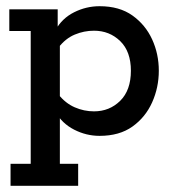

<svg xmlns="http://www.w3.org/2000/svg" viewBox="-20 -428 568 619"><path d="M10 -398H166V-332L159 -331Q180 -369 219 -388.5Q258 -408 301 -408Q365 -408 407 -378Q449 -348 470.5 -301Q492 -254 492 -200Q492 -146 470.5 -98Q449 -50 407 -20Q365 10 301 10Q258 10 219 -10Q180 -30 159 -67L173 -66V100H232V171H14V100H79V-328H10ZM283 -69Q333 -69 367.5 -103Q402 -137 402 -200Q402 -262 367.5 -295.5Q333 -329 283 -329Q251 -329 221 -316.5Q191 -304 168 -274L173 -310V-85L168 -124Q191 -95 221 -82Q251 -69 283 -69Z"/></svg>

Font: Rokkitt Medium
Style: Regular
Weight: 500
Version: Version 3.103